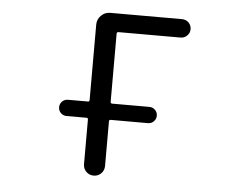

<svg xmlns="http://www.w3.org/2000/svg" viewBox="-52 -819 1104 862"><g transform="rotate(5 500.0 -388.0)"><path d="M255.9 -276.4Q240.2 -276.4 229.5 -287.1Q218.8 -297.9 218.8 -313Q218.8 -328.1 229.5 -338.9Q240.2 -349.6 255.9 -349.6H345.7Q352.5 -349.6 352.5 -357.4V-697.3Q352.5 -720.7 369.6 -737.8Q386.7 -754.9 410.2 -754.9H734.4Q752 -754.9 764.2 -742.7Q776.4 -730.5 776.4 -713.4Q776.4 -696.3 764.2 -684.1Q752 -671.9 734.4 -671.9H455.1Q447.3 -671.9 447.3 -664.1V-357.4Q447.3 -349.6 455.1 -349.6H623Q637.7 -349.6 648.4 -338.9Q659.2 -328.1 659.2 -313Q659.2 -297.9 648.4 -287.1Q637.7 -276.4 623 -276.4H455.1Q447.3 -276.4 447.3 -269.5V-68.4Q447.3 -47.9 433.6 -34.2Q419.9 -20.5 399.9 -20.5Q379.9 -20.5 366.2 -34.2Q352.5 -47.9 352.5 -68.4V-269.5Q352.5 -276.4 345.7 -276.4Z"/></g></svg>

Font: Rounded Mgen+ 2m regular
Style: Regular
Weight: 400
Designer: [Source Han Sans]
Ryoko NISHIZUKA  (kana & ideographs); Paul D. Hunt (Latin, Greek & Cyrillic); Wenlong ZHANG  (bopomofo
Version: Version 1.059.20150602